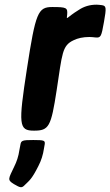

<svg xmlns="http://www.w3.org/2000/svg" viewBox="-20 -558 471 820"><path d="M392 -538C363 -538 338 -530 317 -516C260 -481 264 -468 267 -497C269 -525 264 -528 203 -528C142 -528 132 -504 95 -264C58 -24 60 0 125 0C189 0 198 -16 222 -173C246 -330 245 -363 294 -386C312 -395 335 -400 362 -400C370 -400 379 -399 388 -398C411 -396 413 -402 424 -464C435 -526 434 -533 415 -536C407 -537 399 -538 392 -538ZM39 228C68 245 73 246 87 231C104 214 115 209 144 151C156 128 164 103 168 75L171 58C173 42 169 40 122 40C75 40 70 42 67 61L63 82C59 110 51 133 41 153C16 206 10 210 39 228Z"/></svg>

Font: Asimov Print
Style: AIt
Weight: 500
Designer: Google
Version: Version 2.000980: 2014